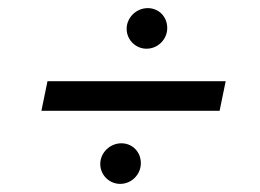

<svg xmlns="http://www.w3.org/2000/svg" viewBox="-20 -532 640 473"><path d="M82 -259H521L536 -332H97ZM276 -79C304 -79 327 -102 327 -130C327 -158 306 -179 279 -179C251 -179 227 -156 227 -128C227 -101 249 -79 276 -79ZM341 -412C369 -412 392 -435 392 -463C392 -491 371 -512 344 -512C316 -512 292 -489 292 -461C292 -434 314 -412 341 -412Z"/></svg>

Font: Uncut Sans
Style: Italic
Weight: 400
Italic angle: -11°
Designer: Kasper Nordkvist
Foundry: UNCUT.wtf
Version: Version 1.304;Glyphs 3.2 (3246)